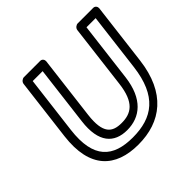

<svg xmlns="http://www.w3.org/2000/svg" viewBox="-177 -855 1068 1068"><g transform="rotate(-45 357.5 -321.0)"><path d="M125 -287 167 -629H245L202 -278C183 -127 245 -64 346 -64C448 -64 528 -127 547 -278L590 -629H662L620 -287C595 -83 494 -13 339 -13C185 -13 100 -84 125 -287ZM75 -287C47 -60 155 37 333 37C512 37 642 -61 670 -287L715 -654C716 -665 708 -679 693 -679H571C560 -679 545 -669 543 -654L497 -278C481 -145 426 -114 352 -114C279 -114 236 -145 252 -278L298 -654C299 -665 291 -679 276 -679H148C137 -679 122 -669 120 -654Z"/></g></svg>

Font: Falling Sky
Style: ExtOuObl
Weight: 400
Designer: Paul D. Hunt
Foundry: Adobe Systems Incorporated
Version: Version 1.02